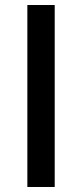

<svg xmlns="http://www.w3.org/2000/svg" viewBox="-20 -745 327 765"><path d="M89 -725H198V0H89Z"/></svg>

Font: JosefinSans
Style: SemiBold
Weight: 600
Designer: Santiago Orozco
Foundry: Typemade
Version: Version 1.0 ; ttfautohint (v1.3)